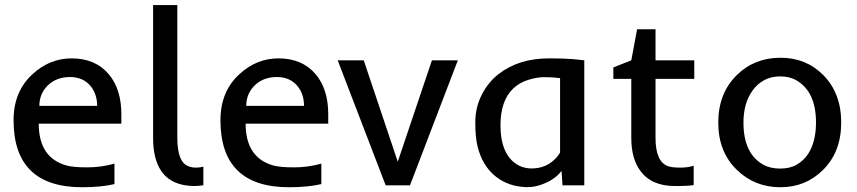

<svg xmlns="http://www.w3.org/2000/svg" viewBox="-20 -747 3456 774"><path d="M311 7.8Q34.7 7.8 34.7 -262.2Q34.7 -378.4 111.3 -448.2Q180.2 -511.7 268.6 -511.7Q364.7 -511.7 418.9 -447.3Q469.2 -387.2 469.2 -286.6V-248.5H136.2Q136.2 -110.4 249 -79.6Q275.9 -72.3 331.8 -72.3Q387.7 -72.3 441.4 -87.4V-4.9Q387.7 7.8 311 7.8ZM371.6 -320.3Q371.6 -367.2 345.7 -399.4Q315.4 -436.5 262.2 -436.5Q206.1 -436.5 170.9 -400.9Q138.7 -367.7 138.7 -320.3Z M597.2 -726.6H694.8V-190.9Q694.8 -94.2 738.8 -77.1Q753.4 -71.3 770 -71.3Q786.6 -71.3 799.8 -75.2V0L781.7 2Q772.9 2.9 764.6 2.9Q670.9 2.9 629.4 -58.6Q597.2 -106.9 597.2 -190.4Z M1145 7.8Q868.7 7.8 868.7 -262.2Q868.7 -378.4 945.3 -448.2Q1014.2 -511.7 1102.5 -511.7Q1198.7 -511.7 1252.9 -447.3Q1303.2 -387.2 1303.2 -286.6V-248.5H970.2Q970.2 -110.4 1083 -79.6Q1109.9 -72.3 1165.8 -72.3Q1221.7 -72.3 1275.4 -87.4V-4.9Q1221.7 7.8 1145 7.8ZM1205.6 -320.3Q1205.6 -367.2 1179.7 -399.4Q1149.4 -436.5 1096.2 -436.5Q1040 -436.5 1004.9 -400.9Q972.7 -367.7 972.7 -320.3Z M1341.3 -503.9H1446.3L1583.5 -95.2L1721.2 -503.9H1825.7L1632.8 0H1534.7Z M1990.2 -448.7Q2071.8 -511.7 2192.9 -511.7Q2255.9 -511.7 2288.1 -508.8Q2288.1 -508.8 2335.4 -503.9V0H2247.6L2243.7 -58.1Q2214.4 -19 2154.3 0Q2131.3 7.3 2107.2 7.3Q2083 7.3 2059.6 2.4Q2036.1 -2.4 2012.9 -13.7Q1989.7 -24.9 1968.8 -43.7Q1947.8 -62.5 1931.4 -90.1Q1915 -117.7 1905.5 -155.3Q1896 -192.9 1896 -253.4Q1896 -314 1922.1 -365Q1948.2 -416 1990.2 -448.7ZM2237.8 -432.1Q2206.5 -436 2175.5 -436Q2144.5 -436 2109.4 -425Q2074.2 -414.1 2049.3 -390.6Q1997.6 -341.8 1997.6 -241.7Q1997.6 -147 2042 -101.6Q2075.7 -67.9 2123 -67.9Q2184.1 -67.9 2223.6 -112.3Q2233.4 -123.5 2237.8 -132.3Z M2672.9 -77.1Q2689 -71.3 2721.7 -71.3Q2754.4 -71.3 2776.4 -79.1V-1Q2766.1 1.5 2746.6 2L2715.8 2.9Q2705.6 2.9 2700.2 2.9Q2606 2.9 2561 -58.6Q2524.9 -108.4 2524.9 -190.4V-429.2H2452.6V-475.1L2524.9 -503.9L2548.3 -628.9H2622.6V-503.9H2778.8V-429.2H2622.6V-190.9Q2622.6 -95.2 2672.9 -77.1Z M2875.5 -252.9Q2875.5 -371.6 2951.2 -445.3Q3022 -514.2 3126.5 -514.2Q3229 -514.2 3297.9 -445.3Q3371.1 -372.1 3371.1 -252.9Q3371.1 -134.3 3297.4 -61.5Q3227.5 7.8 3126 7.8Q3022.9 7.8 2951.2 -61.5Q2875.5 -134.3 2875.5 -252.9ZM2977.1 -252.9Q2977.1 -127.9 3057.1 -83Q3085.4 -67.4 3125 -67.4Q3164.6 -67.4 3191.9 -83.3Q3219.2 -99.1 3236.8 -125Q3269.5 -174.8 3269.5 -252.9Q3269.5 -377 3190.9 -422.9Q3163.6 -439 3125.5 -439Q3087.4 -439 3059.3 -423.1Q3031.2 -407.2 3013.2 -381.3Q2977.1 -330.6 2977.1 -252.9Z"/></svg>

Font: Inder
Style: Regular
Weight: 400
Designer: Irina Smirnova
Foundry: Irina Smirnova
Version: Version 1.001